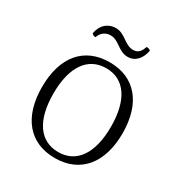

<svg xmlns="http://www.w3.org/2000/svg" viewBox="-163 -791 868 921"><g transform="rotate(30 271.0 -330.5)"><path d="M409 -661C403 -667 397 -669 387 -669C378 -644 367 -624 337 -624C289 -624 267 -674 214 -674C176 -674 139 -650 130 -596C135 -590 144 -586 151 -587C159 -614 182 -631 210 -631C257 -631 279 -582 331 -582C373 -582 401 -615 409 -661ZM271 13C411 13 494 -86 494 -252C494 -419 411 -517 271 -517C130 -517 48 -419 48 -252C48 -86 130 13 271 13ZM271 -20C169 -20 111 -104 111 -252C111 -400 169 -484 271 -484C372 -484 430 -400 430 -252C430 -104 372 -20 271 -20Z"/></g></svg>

Font: Arima Koshi Light
Style: Regular
Weight: 300
Designer: Joana Correia and Natanael Gama
Foundry: NDISCOVER
Version: Version 1.019;PS 001.019;hotconv 1.0.88;makeotf.lib2.5.64775